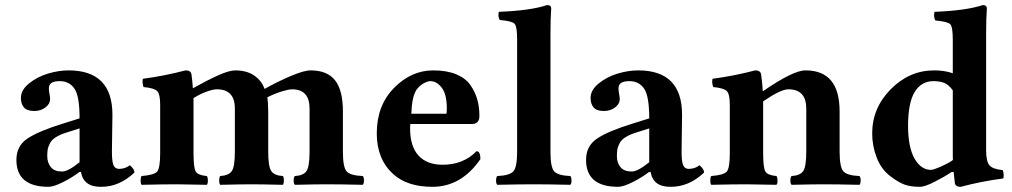

<svg xmlns="http://www.w3.org/2000/svg" viewBox="-20 -718 3941 748"><path d="M295.4 -48.3 289.1 -47.9Q262.2 -26.9 225.6 -8.5Q189 9.8 168.9 9.8Q43.9 9.8 43.9 -95.2Q43.9 -149.4 86.9 -178.2Q129.9 -207 223.1 -235.8L290 -256.8Q290 -343.8 270 -372.8Q250 -401.9 212.9 -401.9Q173.8 -401.9 170.9 -379.4Q169.9 -373.5 170.7 -366.5Q171.4 -359.4 172.4 -354Q173.3 -348.6 174.3 -342.5Q175.3 -336.4 175.3 -332Q175.3 -313.5 157.2 -299.6Q139.2 -285.6 113.3 -285.6Q85.4 -285.6 73.5 -299.3Q61.5 -313 61.5 -336.4Q61.5 -367.2 93 -392.8Q124.5 -418.5 166.5 -431.2Q208.5 -443.8 247.1 -443.8Q418 -443.8 418 -271L416 -127Q416 -88.9 422.1 -74.5Q428.2 -60.1 443.8 -60.1Q467.8 -60.1 485.8 -74.2Q503.9 -59.1 503.9 -45.9Q444.8 10.3 373 9.8Q305.2 10.3 295.4 -48.3ZM290 -217.8 237.8 -201.2Q212.9 -193.4 197 -183.1Q181.2 -172.9 174.6 -159.9Q168 -147 166 -137Q164.1 -127 164.1 -109.9Q164.1 -84 178 -66.9Q191.9 -49.8 222.2 -49.8Q245.1 -49.8 290 -85.9Z M733.9 -122.1Q733.9 -63 742.9 -49.1Q752 -35.2 785.6 -32.2Q789.6 -28.3 789.8 -15.1Q790 -2 785.6 2Q699.7 0 668.9 0Q615.7 0 531.7 2Q527.8 -2 527.8 -14.9Q527.8 -27.8 531.7 -32.2Q579.6 -36.1 591.8 -49.1Q604 -62 604 -122.1V-309.1Q604 -351.1 592.5 -363Q581.1 -375 539.1 -378.9Q533.2 -397.9 536.6 -411.1Q621.6 -422.4 702.6 -443.8Q724.6 -443.8 726.1 -426.8Q729.5 -403.8 731.4 -374Q785.2 -404.3 828.9 -424.1Q872.6 -443.8 897 -443.8Q909.2 -443.8 920.7 -442.1Q932.1 -440.4 942.4 -437.3Q952.6 -434.1 961.4 -429.2Q970.2 -424.3 977.8 -418.2Q985.4 -412.1 991.7 -404.8Q998 -397.5 1002.7 -389.2Q1007.3 -380.9 1010.7 -371.6Q1061 -399.9 1112.8 -421.9Q1164.6 -443.8 1189.9 -443.8Q1254.9 -443.8 1285.4 -405Q1315.9 -366.2 1315.9 -284.2V-127.9Q1315.9 -66.9 1330.3 -50.5Q1344.7 -34.2 1393.1 -32.2Q1397.9 -28.3 1397.9 -15.1Q1397.9 -2 1393.1 2Q1307.1 0 1251 0Q1212.9 0 1128.9 2Q1124 -2 1124 -14.9Q1124 -27.8 1128.9 -32.2Q1162.1 -34.2 1174.1 -51.5Q1186 -68.8 1186 -127.9V-294.9Q1186 -370.1 1117.7 -370.1Q1111.3 -370.1 1100.8 -367.9Q1090.3 -365.7 1077.6 -361.8Q1064.9 -357.9 1049.8 -351.8Q1034.7 -345.7 1021.5 -338.9Q1022.9 -331.1 1023.9 -316.4Q1024.9 -301.8 1024.9 -284.2V-127.9Q1024.9 -68.8 1036.9 -51.5Q1048.8 -34.2 1082 -32.2Q1085.9 -28.3 1085.9 -15.1Q1085.9 -2 1082 2Q996.1 0 960 0Q921.9 0 837.9 2Q834 -2 834 -14.9Q834 -27.8 837.9 -32.2Q871.1 -34.2 883.1 -51.5Q895 -68.8 895 -127.9V-294.9Q895 -370.1 824.7 -370.1Q810.5 -370.1 785.6 -361.3Q760.7 -352.5 733.9 -335.9Q733.9 -326.2 733.9 -321.3Z M1582.5 -274.9H1718.8Q1720.7 -276.9 1720.7 -295.9Q1720.7 -350.1 1701.2 -376Q1681.6 -401.9 1656.7 -401.9Q1645.5 -401.9 1629.6 -392.8Q1613.8 -383.8 1602.5 -368.2Q1584.5 -340.8 1582.5 -274.9ZM1836.4 -128.9Q1851.6 -128.9 1851.6 -98.1Q1777.3 9.8 1664.6 9.8Q1566.4 9.8 1511.7 -40Q1447.8 -98.1 1447.8 -198.2Q1447.8 -307.1 1515.1 -375.5Q1582.5 -443.8 1667.5 -443.8Q1720.7 -443.8 1757.6 -428.5Q1794.4 -413.1 1813 -386Q1831.5 -358.9 1839.6 -329.8Q1847.7 -300.8 1847.7 -266.1Q1847.7 -235.4 1818.8 -234.9H1578.6Q1578.6 -232.9 1578.1 -228Q1577.6 -223.1 1577.6 -219.2Q1577.6 -147.5 1610.6 -111.8Q1643.6 -76.2 1703.6 -76.2Q1784.7 -75.7 1836.4 -128.9Z M1994.6 -127V-564.9Q1994.6 -614.7 1984.6 -625.5Q1974.6 -636.2 1926.8 -640.1Q1918.9 -654.3 1923.3 -671.9Q2047.4 -676.8 2111.3 -698.2Q2127.4 -698.2 2127.4 -685.1Q2124.5 -647.9 2124.5 -583V-127Q2124.5 -66.9 2138.9 -50.5Q2153.3 -34.2 2201.7 -32.2Q2206.5 -28.3 2206.5 -15.1Q2206.5 -2 2201.7 2Q2115.7 0 2059.6 0Q2001.5 0 1917.5 2Q1912.6 -2 1912.6 -14.9Q1912.6 -27.8 1917.5 -32.2Q1965.3 -34.2 1980 -50.5Q1994.6 -66.9 1994.6 -127Z M2514.6 -48.3 2508.3 -47.9Q2481.4 -26.9 2444.8 -8.5Q2408.2 9.8 2388.2 9.8Q2263.2 9.8 2263.2 -95.2Q2263.2 -149.4 2306.2 -178.2Q2349.1 -207 2442.4 -235.8L2509.3 -256.8Q2509.3 -343.8 2489.3 -372.8Q2469.2 -401.9 2432.1 -401.9Q2393.1 -401.9 2390.1 -379.4Q2389.2 -373.5 2389.9 -366.5Q2390.6 -359.4 2391.6 -354Q2392.6 -348.6 2393.6 -342.5Q2394.5 -336.4 2394.5 -332Q2394.5 -313.5 2376.5 -299.6Q2358.4 -285.6 2332.5 -285.6Q2304.7 -285.6 2292.7 -299.3Q2280.8 -313 2280.8 -336.4Q2280.8 -367.2 2312.3 -392.8Q2343.8 -418.5 2385.7 -431.2Q2427.7 -443.8 2466.3 -443.8Q2637.2 -443.8 2637.2 -271L2635.3 -127Q2635.3 -88.9 2641.4 -74.5Q2647.5 -60.1 2663.1 -60.1Q2687 -60.1 2705.1 -74.2Q2723.1 -59.1 2723.1 -45.9Q2664.1 10.3 2592.3 9.8Q2524.4 10.3 2514.6 -48.3ZM2509.3 -217.8 2457 -201.2Q2432.1 -193.4 2416.3 -183.1Q2400.4 -172.9 2393.8 -159.9Q2387.2 -147 2385.3 -137Q2383.3 -127 2383.3 -109.9Q2383.3 -84 2397.2 -66.9Q2411.1 -49.8 2441.4 -49.8Q2464.4 -49.8 2509.3 -85.9Z M2953.1 -122.1Q2953.1 -63 2962.2 -49.1Q2971.2 -35.2 3004.9 -32.2Q3008.8 -28.3 3009 -15.1Q3009.3 -2 3004.9 2Q2918.9 0 2888.2 0Q2835 0 2751 2Q2747.1 -2 2747.1 -14.9Q2747.1 -27.8 2751 -32.2Q2798.8 -36.1 2811 -49.1Q2823.2 -62 2823.2 -122.1V-309.1Q2823.2 -351.1 2811.8 -363Q2800.3 -375 2758.3 -378.9Q2752.4 -397.9 2755.9 -411.1Q2840.8 -422.4 2921.9 -443.8Q2943.8 -443.8 2945.3 -426.8Q2949.7 -397 2951.7 -362.3Q3070.8 -444.3 3118.2 -443.8Q3251 -443.8 3251 -284.2V-127.9Q3251 -66.9 3265.6 -50.5Q3280.3 -34.2 3328.1 -32.2Q3333 -28.3 3333 -15.1Q3333 -2 3328.1 2Q3242.2 0 3186 0Q3147.9 0 3064 2Q3059.1 -2 3059.1 -14.9Q3059.1 -27.8 3064 -32.2Q3097.2 -34.2 3109.1 -51.5Q3121.1 -68.8 3121.1 -127.9V-294.9Q3121.1 -370.1 3051.3 -370.1Q3021.5 -370.1 2953.1 -323.2V-321.3Z M3692.4 -94.7Q3692.4 -99.1 3692.1 -103.3Q3691.9 -107.4 3691.9 -111.6Q3691.9 -115.7 3691.9 -120.1V-366.2Q3675.3 -388.7 3658 -395.3Q3640.6 -401.9 3616.7 -401.9Q3568.8 -401.9 3543 -358.9Q3518.1 -317.9 3517.6 -229Q3517.6 -145 3542.7 -100.6Q3567.9 -56.2 3606.9 -56.2Q3611.3 -56.2 3622.3 -59.8Q3633.3 -63.5 3646 -69.1Q3658.7 -74.7 3671.9 -81.8Q3685.1 -88.9 3692.4 -94.7ZM3695.3 -47.9H3687Q3662.1 -30.8 3622.6 -10.5Q3583 9.8 3564.9 9.8Q3525.9 9.8 3502 0.5Q3478 -8.8 3447.8 -32.2Q3412.6 -59.1 3395.3 -104.5Q3377.9 -149.9 3377.9 -198.2Q3377.9 -297.4 3450.4 -370.6Q3522.9 -443.8 3619.6 -443.8Q3659.7 -443.8 3691.9 -432.6V-563Q3691.9 -613.8 3681.9 -623.8Q3671.9 -633.8 3624 -638.2Q3616.2 -652.3 3620.6 -671.9Q3744.6 -676.8 3808.6 -698.2Q3824.7 -698.2 3824.7 -685.1Q3821.8 -647.9 3821.8 -583V-132.8Q3821.8 -89.8 3834.2 -74.5Q3846.7 -59.1 3886.7 -55.2Q3892.6 -36.1 3888.7 -22.9Q3803.7 -11.7 3722.7 9.8Q3700.7 9.8 3699.7 -6.8Q3697.3 -24.4 3695.3 -47.9Z"/></svg>

Font: Linux Libertine
Style: Bold
Weight: 700
Designer: Philipp H. Poll
Foundry: Philipp H. Poll
Version: Version 5.0.3